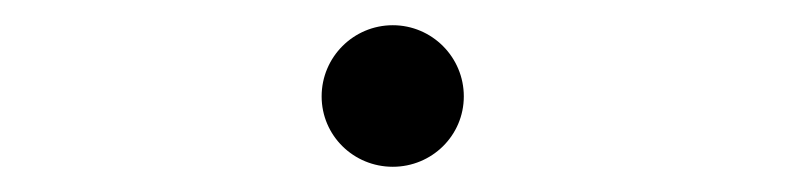

<svg xmlns="http://www.w3.org/2000/svg" viewBox="-20 -547 626 153"><path d="M293 -414.1C324.2 -414.1 349.6 -439 349.6 -470.2C349.6 -501.5 324.2 -526.9 293 -526.9C261.7 -526.9 236.3 -501.5 236.3 -470.2C236.3 -439 261.7 -414.1 293 -414.1Z"/></svg>

Font: Cascadia Code PL Light
Style: Regular
Weight: 300
Monospace: yes
Designer: Aaron Bell
Foundry: Saja Typeworks
Version: Version 2404.023